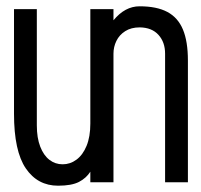

<svg xmlns="http://www.w3.org/2000/svg" viewBox="-20 -579 640 610"><path d="M24.5 -217.5V-550H97V-180.5Q97 -141 107.8 -113.2Q118.5 -85.5 137 -71.2Q155.5 -57 179 -57Q203 -57 223 -71.8Q243 -86.5 255 -115.5Q267 -144.5 267 -186.5V-550H340.5V-514.5Q377 -559 423.5 -559Q478 -559 511.8 -541Q545.5 -523 561.2 -485.2Q577 -447.5 577 -386.5V0H504.5V-408.5Q504.5 -445 483.5 -468.2Q462.5 -491.5 424 -492Q396.5 -492 377.8 -480Q359 -468 349.8 -449Q340.5 -430 340.5 -408.5V0H267V-33.5Q254 -13 230.8 -1Q207.5 11 164.5 11Q99.5 11 62 -44Q24.5 -99 24.5 -217.5Z"/></svg>

Font: JuliaMono Light
Style: Regular
Weight: 300
Monospace: yes
Designer: cormullion
Foundry: corm
Version: Version 0.054; ttfautohint (v1.8.4)